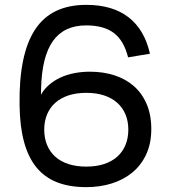

<svg xmlns="http://www.w3.org/2000/svg" viewBox="-20 -755 714 790"><path d="M335 15Q265.5 15 214.2 -5.2Q163 -25.5 129.2 -67.2Q95.5 -109 78.5 -172.8Q61.5 -236.5 60.5 -323.5Q59 -428 75 -505.5Q91 -583 124.8 -634Q158.5 -685 211 -710Q263.5 -735 335 -735Q442.5 -735 508.5 -684.2Q574.5 -633.5 597 -534L507 -519Q490 -587.5 448.8 -619Q407.5 -650.5 334.5 -650.5Q243.5 -650.5 197.8 -586.2Q152 -522 149 -389L148.5 -365Q161.5 -388.5 182.2 -406.2Q203 -424 229 -436Q255 -448 285.8 -454Q316.5 -460 350 -460Q405 -460 451.2 -445Q497.5 -430 531 -400.5Q564.5 -371 583.5 -326.8Q602.5 -282.5 602.5 -224Q602.5 -165.5 582 -120.8Q561.5 -76 525.5 -46Q489.5 -16 440.8 -0.5Q392 15 335 15ZM335 -69.5Q376 -69.5 408 -80Q440 -90.5 462.2 -110.2Q484.5 -130 496.2 -158.2Q508 -186.5 508 -221.5Q508 -256.5 496.2 -284.5Q484.5 -312.5 462.2 -332.2Q440 -352 408 -362.5Q376 -373 335 -373Q294 -373 262 -362.5Q230 -352 207.8 -332.2Q185.5 -312.5 173.8 -284.5Q162 -256.5 162 -221.5Q162 -186.5 173.8 -158.2Q185.5 -130 207.5 -110.2Q229.5 -90.5 261.8 -80Q294 -69.5 335 -69.5Z"/></svg>

Font: Vela Sans Med
Style: Regular
Weight: 500
Designer: Principal design: Mikhail Sharanda - project Manrope.
Design modification: Ravid Balaliev
Foundry: Mikhail Sharanda
Version: Version 1.001